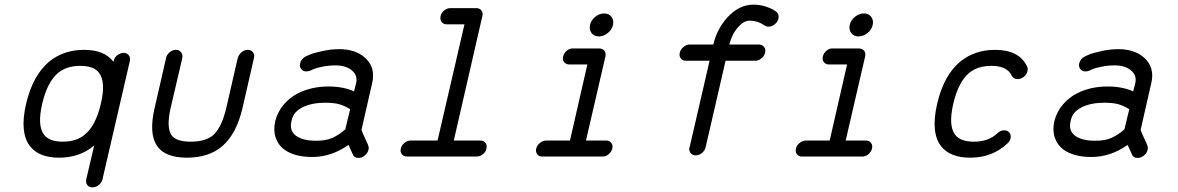

<svg xmlns="http://www.w3.org/2000/svg" viewBox="-20 -677 5080 828"><path d="M468 -412Q468 -412 468.5 -411Q469 -410 469 -410L470 -414Q473 -429 486 -439Q499 -449 513 -449Q527 -449 535 -439Q543 -429 540 -414Q540 -414 422 96Q422 96 422 97Q418 111 405.5 121Q393 131 378.5 131Q364 131 356.5 121Q349 111 352 97Q352 96 352 96L386 -49Q385 -49 384.5 -48Q384 -47 383 -47Q322 3 235 3Q148 3 109 -47Q64 -106 92.5 -229Q121 -352 193 -412Q255 -462 342.5 -462Q430 -462 468 -412ZM326 -393Q268 -393 231 -363Q184 -324 162 -229.5Q140 -135 170 -96Q193 -66 251 -66Q309 -66 345 -96Q393 -135 415 -229.5Q437 -324 407 -363Q385 -393 326 -393Z M738 -462Q738 -462 739 -462Q753 -462 761 -451.5Q769 -441 766 -427Q766 -427 766 -426L716 -212Q697 -129 719 -95Q739 -66 802 -66Q866 -66 899 -94Q936 -127 956 -212L1005 -426Q1005 -426 1006 -427Q1009 -441 1021.5 -451.5Q1034 -462 1048.5 -462Q1063 -462 1071 -451.5Q1079 -441 1075 -427Q1075 -427 1075 -426L1026 -212Q1000 -100 939 -47Q881 3 786 3Q692 3 657 -48Q621 -102 647 -212Q647 -212 696 -426Q696 -426 696 -427Q699 -441 711.5 -451.5Q724 -462 738 -462Z M1443 -465Q1512 -465 1553 -429Q1601 -387 1585 -319L1564 -227L1539 -117Q1540 -113 1543 -106Q1546 -99 1552.5 -84.5Q1559 -70 1563.5 -60.5Q1568 -51 1567 -51Q1572 -42 1569 -31Q1566 -17 1553.5 -6.5Q1541 4 1526 4Q1507 4 1501 -12L1483 -52Q1409 0 1327 0Q1250 0 1206 -32Q1180 -51 1169 -83Q1158 -115 1167 -155Q1177 -195 1204 -226.5Q1231 -258 1266 -275Q1323 -304 1397 -304Q1460 -304 1507 -283L1516 -319Q1523 -351 1499 -372Q1473 -395 1427 -395Q1398 -395 1371 -389.5Q1344 -384 1332 -379L1320 -373Q1310 -369 1301 -369Q1287 -369 1279 -379Q1271 -389 1274 -403Q1279 -424 1299 -434Q1306 -437 1318.5 -442.5Q1331 -448 1369 -456.5Q1407 -465 1443 -465ZM1381 -234Q1326 -234 1286 -215Q1265 -204 1253.5 -191Q1242 -178 1237 -155Q1227 -113 1256.5 -91.5Q1286 -70 1343 -70Q1385 -70 1412.5 -82Q1440 -94 1469 -119L1490 -206Q1466 -221 1443 -227.5Q1420 -234 1381 -234Z M1923 -642Q2034 -642 2034 -642Q2048 -642 2056 -632Q2064 -622 2060 -607L1937 -71H2051Q2066 -71 2073.5 -61Q2081 -51 2078 -36.5Q2075 -22 2062.5 -12Q2050 -2 2035 -2Q2035 -2 1736 -2Q1735 -2 1735 -2Q1721 -2 1713 -12Q1705 -22 1708.5 -36.5Q1712 -51 1724.5 -61Q1737 -71 1751 -71Q1751 -71 1752 -71H1867L1983 -572H1907Q1892 -572 1884.5 -582.5Q1877 -593 1880 -607.5Q1883 -622 1895.5 -632Q1908 -642 1923 -642Z M2547 -604.5Q2565 -619 2585.5 -619Q2606 -619 2617 -604.5Q2628 -590 2623.5 -569.5Q2619 -549 2601 -534.5Q2583 -520 2562.5 -520Q2542 -520 2531 -534.5Q2520 -549 2524.5 -569.5Q2529 -590 2547 -604.5ZM2451 -468H2564Q2579 -468 2586.5 -458Q2594 -448 2591 -434L2507 -71H2594Q2608 -71 2616 -61Q2624 -51 2620.5 -36.5Q2617 -22 2604.5 -11.5Q2592 -1 2577 -2H2320Q2305 -1 2297 -11.5Q2289 -22 2292.5 -36.5Q2296 -51 2309 -61Q2322 -71 2336 -71H2438L2513 -399H2435Q2421 -399 2413 -409Q2405 -419 2408.5 -433.5Q2412 -448 2424.5 -458.5Q2437 -469 2451 -468Z M3229 -657Q3256 -657 3280 -649.5Q3304 -642 3316 -634L3327 -627Q3341 -617 3337 -597Q3334 -583 3321.5 -572.5Q3309 -562 3294 -562Q3284 -562 3276 -568Q3247 -588 3213 -588Q3188 -588 3164 -561Q3137 -531 3125 -485H3252Q3252 -485 3253 -485Q3267 -485 3275 -474.5Q3283 -464 3279.5 -449.5Q3276 -435 3263.5 -425Q3251 -415 3237 -415Q3237 -415 3236 -415H3109L3023 -42Q3020 -28 3007.5 -17.5Q2995 -7 2980.5 -7Q2966 -7 2958 -17.5Q2950 -28 2953 -42Q2954 -42 2954 -42L3040 -415Q2939 -415 2939 -415Q2939 -415 2938 -415Q2924 -415 2916 -425Q2908 -435 2911.5 -449.5Q2915 -464 2927.5 -474.5Q2940 -485 2954 -485Q2954 -485 2955 -485H3056Q3072 -552 3116 -601Q3167 -657 3229 -657Z M3667 -604.5Q3685 -619 3705.5 -619Q3726 -619 3737 -604.5Q3748 -590 3743.5 -569.5Q3739 -549 3721 -534.5Q3703 -520 3682.5 -520Q3662 -520 3651 -534.5Q3640 -549 3644.5 -569.5Q3649 -590 3667 -604.5ZM3571 -468H3684Q3699 -468 3706.5 -458Q3714 -448 3711 -434L3627 -71H3714Q3728 -71 3736 -61Q3744 -51 3740.5 -36.5Q3737 -22 3724.5 -11.5Q3712 -1 3697 -2H3440Q3425 -1 3417 -11.5Q3409 -22 3412.5 -36.5Q3416 -51 3429 -61Q3442 -71 3456 -71H3558L3633 -399H3555Q3541 -399 3533 -409Q3525 -419 3528.5 -433.5Q3532 -448 3544.5 -458.5Q3557 -469 3571 -468Z M4271 -462Q4375 -462 4409 -391Q4414 -382 4411 -371Q4408 -356 4395.5 -346Q4383 -336 4368 -336Q4350 -336 4343 -351Q4323 -393 4255 -393Q4197 -393 4160 -363Q4113 -324 4091 -229.5Q4069 -135 4099 -96Q4122 -66 4180 -66Q4243 -66 4281 -102Q4294 -115 4311 -115Q4325 -115 4333 -105Q4341 -95 4338 -80Q4335 -67 4324 -58Q4259 3 4164 3Q4077 3 4038 -47Q3993 -106 4021.5 -229.5Q4050 -353 4122 -412Q4184 -462 4271 -462Z M4803 -465Q4872 -465 4913 -429Q4961 -387 4945 -319L4924 -227L4899 -117Q4900 -113 4903 -106Q4906 -99 4912.5 -84.5Q4919 -70 4923.5 -60.5Q4928 -51 4927 -51Q4932 -42 4929 -31Q4926 -17 4913.5 -6.5Q4901 4 4886 4Q4867 4 4861 -12L4843 -52Q4769 0 4687 0Q4610 0 4566 -32Q4540 -51 4529 -83Q4518 -115 4527 -155Q4537 -195 4564 -226.5Q4591 -258 4626 -275Q4683 -304 4757 -304Q4820 -304 4867 -283L4876 -319Q4883 -351 4859 -372Q4833 -395 4787 -395Q4758 -395 4731 -389.5Q4704 -384 4692 -379L4680 -373Q4670 -369 4661 -369Q4647 -369 4639 -379Q4631 -389 4634 -403Q4639 -424 4659 -434Q4666 -437 4678.5 -442.5Q4691 -448 4729 -456.5Q4767 -465 4803 -465ZM4741 -234Q4686 -234 4646 -215Q4625 -204 4613.5 -191Q4602 -178 4597 -155Q4587 -113 4616.5 -91.5Q4646 -70 4703 -70Q4745 -70 4772.5 -82Q4800 -94 4829 -119L4850 -206Q4826 -221 4803 -227.5Q4780 -234 4741 -234Z"/></svg>

Font: Brass Mono
Style: Italic
Weight: 400
Italic angle: -13°
Monospace: yes
Version: Version 1.100; ttfautohint (v1.8.3) -l 8 -r 50 -G 200 -x 14 